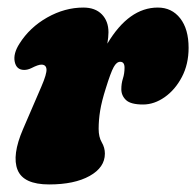

<svg xmlns="http://www.w3.org/2000/svg" viewBox="-20 -478 519 508"><path d="M44 -293Q23.5 -293 19 -314.5Q14.5 -336 31.5 -362.5Q58.5 -405.5 105 -431.8Q151.5 -458 200.5 -458Q232 -458 249.5 -440Q267 -422 267 -392.5Q267 -380 264 -362.5Q321 -458 397.5 -458Q434.5 -458 456.8 -429.5Q479 -401 479 -351.5Q479 -308 461.2 -274.2Q443.5 -240.5 415.8 -221Q388 -201.5 358.5 -201.5Q326 -201.5 313.5 -213.2Q301 -225 301 -242Q301 -257 305.2 -270.2Q309.5 -283.5 309.5 -299Q309.5 -314.5 298 -314.5Q288.5 -314.5 280.8 -300.5Q273 -286.5 260 -244.5Q249 -210 245 -185.2Q241 -160.5 241 -137Q241 -115.5 249.2 -101.5Q257.5 -87.5 257.5 -71.5Q257.5 -35 217.2 -12.5Q177 10 110 10Q42 10 26.5 -28.5Q11 -67 41 -136.5L89.5 -249Q104 -282.5 103 -294.8Q102 -307 89.5 -307Q81 -307 63.5 -298Q53.5 -293 44 -293Z"/></svg>

Font: Fraunces 144pt S100 Black
Style: Italic
Weight: 900
Italic angle: -16°
Version: Version 1.000; ttfautohint (v1.8.3)